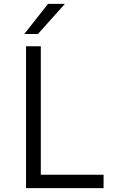

<svg xmlns="http://www.w3.org/2000/svg" viewBox="-20 -968 579 988"><path d="M114 -730H190V-69H513V0H114ZM227 -948H314L175 -793H105Z"/></svg>

Font: Sora-SIA Light
Style: Regular
Weight: 300
Designer: Jonathan Barnbrook, Julián Moncada
Foundry: Barnbrook Fonts
Version: Version 2.000